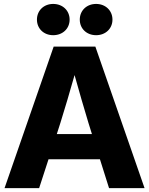

<svg xmlns="http://www.w3.org/2000/svg" viewBox="-20 -967 767 987"><path d="M3.4 0H181.2L229.5 -148.4H493.7L540.5 0H723.1L470.2 -727.5H255.9ZM474.1 -786.1C522.5 -786.1 558.1 -819.8 558.1 -866.2C558.1 -912.6 522.5 -946.8 474.1 -946.8C425.3 -946.8 390.1 -912.6 390.1 -866.2C390.1 -819.8 425.3 -786.1 474.1 -786.1ZM253.4 -786.1C302.2 -786.1 337.9 -819.8 337.9 -866.2C337.9 -912.6 302.2 -946.8 253.4 -946.8C205.1 -946.8 169.9 -912.6 169.9 -866.2C169.9 -819.8 205.1 -786.1 253.4 -786.1ZM272 -277.8 290.5 -335.4C314.9 -413.6 337.9 -491.2 363.3 -581.1C388.2 -491.2 411.1 -413.6 434.6 -335.4L452.6 -277.8Z"/></svg>

Font: Raveo Display
Style: Bold
Weight: 700
Designer: Jakub Foglar, Rasmus Andersson (Inter)
Foundry: Jakubfoglar.com
Version: Version 1.100;Glyphs 3.2.3 (3260)